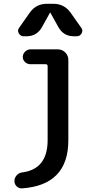

<svg xmlns="http://www.w3.org/2000/svg" viewBox="-20 -785 540 1033"><path d="M98.6 228.5Q82 229.5 69.8 217.8Q57.6 206.1 57.6 188.5Q57.6 171.9 69.8 158.2Q82 144.5 99.6 142.6Q235.4 125 236.3 -29.3V-429.7Q236.3 -438.5 226.6 -439.5H143.6Q127 -439.5 114.7 -451.2Q102.5 -462.9 102.5 -478.5Q102.5 -495.1 115.2 -507.3Q127.9 -519.5 143.6 -519.5H291Q314.5 -519.5 331.1 -502.9Q347.7 -486.3 347.7 -462.9V-30.3Q347.7 210.9 98.6 228.5ZM267.6 -764.6Q324.2 -764.6 358.4 -718.8L417 -635.7Q427.7 -622.1 419.4 -606Q411.1 -589.8 392.6 -589.8H377.9Q321.3 -589.8 293.9 -639.6L251 -716.8Q251 -717.8 250 -717.8Q249 -717.8 249 -716.8L206.1 -639.6Q178.7 -589.8 122.1 -589.8H107.4Q89.8 -589.8 81.1 -606Q72.3 -622.1 83 -635.7L141.6 -718.8Q174.8 -764.6 232.4 -764.6Z"/></svg>

Font: Rounded Mgen+ 1mn medium
Style: Regular
Weight: 500
Designer: [Source Han Sans]
Ryoko NISHIZUKA  (kana & ideographs); Paul D. Hunt (Latin, Greek & Cyrillic); Wenlong ZHANG  (bopomofo
Version: Version 1.059.20150602